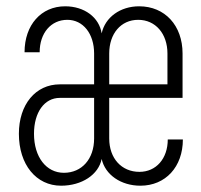

<svg xmlns="http://www.w3.org/2000/svg" viewBox="-20 -580 640 610"><path d="M174 10C240 10 293 -25 303 -75C314 -25 364 10 426 10C506 10 561 -50 561 -137H513C513 -76 476 -34 423 -34C366 -34 327 -77 327 -140V-269H560V-410C560 -499 504 -560 422 -560C362 -560 314 -525 303 -474C295 -525 248 -560 187 -560C111 -560 58 -501 58 -414H106C106 -475 142 -517 194 -517C244 -517 279 -473 279 -410V-312H170C93 -312 40 -248 40 -155C40 -57 95 10 174 10ZM327 -312V-410C327 -473 364 -517 419 -517C474 -517 512 -473 512 -410V-312ZM183 -31C127 -31 88 -81 88 -155C88 -223 121 -269 170 -269H279V-140C279 -75 240 -31 183 -31Z"/></svg>

Font: JetBrains Mono Thin
Style: Regular
Weight: 100
Monospace: yes
Designer: Philipp Nurullin, Konstantin Bulenkov
Foundry: JetBrains
Version: Version 2.305